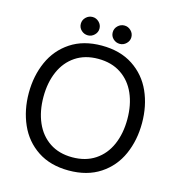

<svg xmlns="http://www.w3.org/2000/svg" viewBox="-132 -1039 1075 1163"><g transform="rotate(15 405.5 -458.0)"><path d="M50 -382Q50 -489 89.5 -578Q129 -667 209 -720Q289 -773 404 -773Q520 -773 600.5 -720Q681 -667 720.5 -578.5Q760 -490 760 -382Q760 -274 720.5 -185Q681 -96 600.5 -43Q520 10 404 10Q289 10 209 -43Q129 -96 89.5 -185.5Q50 -275 50 -382ZM668 -382Q668 -472 637.5 -541.5Q607 -611 547.5 -650.5Q488 -690 404 -690Q321 -690 262 -650.5Q203 -611 172.5 -541.5Q142 -472 142 -382Q142 -292 172.5 -222Q203 -152 262 -112.5Q321 -73 404 -73Q488 -73 547.5 -112.5Q607 -152 637.5 -222Q668 -292 668 -382ZM246 -868Q246 -892 263.5 -909Q281 -926 305 -926Q328 -926 345.5 -909Q363 -892 363 -868Q363 -845 345.5 -828Q328 -811 305 -811Q281 -811 263.5 -827.5Q246 -844 246 -868ZM446 -868Q446 -892 463.5 -909Q481 -926 505 -926Q528 -926 545.5 -909Q563 -892 563 -868Q563 -845 545.5 -828Q528 -811 505 -811Q481 -811 463.5 -827.5Q446 -844 446 -868Z"/></g></svg>

Font: Open Sauce Two
Style: Regular
Weight: 400
Designer: Alfredo Marco Pradil
Foundry: Creative Sauce Fz LLC
Version: Version 1.477